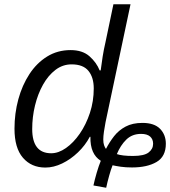

<svg xmlns="http://www.w3.org/2000/svg" viewBox="-20 -780 802 905"><path d="M480.5 105 420.4 94.2Q426.3 66.9 436 33.7Q445.8 0.5 455.1 -22Q404.3 -53.7 406.2 -135.3H403.3Q381.8 -94.7 347.4 -61.8Q313 -28.8 272.9 -9.5Q232.9 9.8 193.8 9.8Q127.9 9.8 88.1 -36.4Q48.3 -82.5 48.3 -173.3Q48.3 -245.6 66.4 -312Q84.5 -378.4 118.7 -430.7Q152.8 -482.9 201.9 -513.4Q251 -543.9 312.5 -543.9Q368.7 -543.9 401.6 -514.9Q434.6 -485.8 449.7 -448.2H454.6Q459 -481.9 463.9 -513.4Q468.8 -544.9 477.1 -580.6L514.6 -759.8H595.2L477.5 -204.1Q473.1 -182.1 470 -159.9Q466.8 -137.7 466.8 -122.6Q466.8 -106.4 470.5 -95.7Q474.1 -85 479.5 -78.1Q496.1 -110.4 517.8 -138.2Q539.6 -166 572 -183.3Q604.5 -200.7 651.4 -200.7Q707 -200.7 734.4 -172.9Q761.7 -145 761.7 -102.5Q761.7 -42 717.8 -16.4Q673.8 9.3 602.1 9.3Q572.3 9.3 548.8 5.9Q525.4 2.4 510.7 -1Q502.9 18.1 494.4 48.8Q485.8 79.6 480.5 105ZM221.2 -57.6Q255.9 -57.6 291 -82.3Q326.2 -106.9 356 -149.9Q385.7 -192.9 403.8 -247.8Q421.9 -302.7 421.9 -363.3Q421.9 -415 397 -445.8Q372.1 -476.6 317.4 -476.6Q275.4 -476.6 241.2 -450.4Q207 -424.3 182.6 -380.6Q158.2 -336.9 145 -282.7Q131.8 -228.5 131.8 -171.9Q131.8 -57.6 221.2 -57.6ZM606.9 -44.9Q659.2 -44.9 680.4 -61.3Q701.7 -77.6 701.7 -102.5Q701.7 -124 687.5 -136.5Q673.3 -148.9 645 -148.9Q603 -148.9 575.4 -122.1Q547.9 -95.2 530.8 -53.7Q555.7 -44.9 606.9 -44.9Z"/></svg>

Font: Open Sans
Style: Italic
Weight: 400
Italic angle: -12°
Designer: Monotype Design Team
Foundry: Monotype Imaging Inc.
Version: Version 3.000; ttfautohint (v1.8.4)